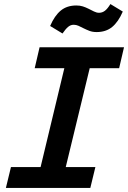

<svg xmlns="http://www.w3.org/2000/svg" viewBox="-20 -926 631 946"><path d="M9 0 34 -103H180L297 -590H151L175 -693H591L567 -590H422L304 -103H450L425 0ZM288 -761 227 -798Q249 -849 279.5 -874Q310 -899 356 -899Q374 -899 388 -894.5Q402 -890 416 -883Q430 -876 443 -869.5Q456 -863 468 -863Q484 -863 497 -873Q510 -883 524 -906L585 -869Q563 -818 532.5 -793Q502 -768 456 -768Q436 -768 420.5 -774Q405 -780 391 -787Q378 -794 366.5 -799Q355 -804 343 -804Q328 -804 315.5 -793.5Q303 -783 288 -761Z"/></svg>

Font: Ubuntu Sans Mono SemiBold
Style: Italic
Weight: 600
Italic angle: -13.5°
Monospace: yes
Designer: Dalton Maag Ltd
Foundry: Dalton Maag Ltd
Version: Version 1.006